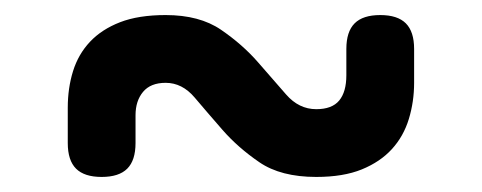

<svg xmlns="http://www.w3.org/2000/svg" viewBox="-20 -470 640 255"><path d="M440 -405Q440 -428 451 -439Q462 -450 485 -450Q508 -450 519 -439Q530 -428 530 -405V-360Q530 -335 523 -312Q516 -289 500.5 -272Q485 -255 460.5 -245Q436 -235 400 -235Q353 -235 324.5 -254.5Q296 -274 275.5 -297.5Q255 -321 238.5 -340.5Q222 -360 200 -360Q180 -360 170 -348Q160 -336 160 -317V-280Q160 -257 149 -246Q138 -235 115 -235Q92 -235 81 -246Q70 -257 70 -280V-327Q70 -353 77 -375.5Q84 -398 99.5 -414.5Q115 -431 139.5 -440.5Q164 -450 200 -450Q245 -450 273.5 -430.5Q302 -411 322.5 -387.5Q343 -364 360 -344.5Q377 -325 400 -325Q421 -325 430.5 -336.5Q440 -348 440 -370Z"/></svg>

Font: Maple Mono NF
Style: Regular
Weight: 400
Monospace: yes
Designer: subframe7536
Version: Version 7.000